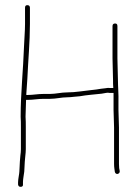

<svg xmlns="http://www.w3.org/2000/svg" viewBox="-20 -697 533 744"><path d="M418 -387C418 -377 418 -367 419 -356H405C400 -357 394 -356 388 -355L371 -353C359 -351 347 -349 334 -348C303 -345 273 -339 241 -339C217 -339 196 -333 174 -333H149C125 -333 109 -329 88 -329H82V-334C83 -352 85 -372 86 -392C89 -461 96 -535 96 -604V-667C96 -674 92 -677 86 -677C80 -677 77 -674 77 -667V-604C77 -576 74 -547 73 -516C70 -427 60 -336 60 -245C61 -231 61 -218 61 -205V-119C61 -110 60 -102 59 -95L57 -71C57 -58 55 -44 55 -32C55 -24 50 -3 50 9V18C51 24 54 27 60 27C66 27 70 24 69 17V8C69 -3 73 -22 74 -32C74 -43 76 -58 76 -70L78 -92C79 -101 80 -110 80 -119V-205C80 -218 80 -231 79 -245C79 -267 81 -288 81 -310H88C109 -310 126 -314 149 -314H174C197 -314 218 -320 241 -320C250 -320 258 -321 267 -322L289 -324C316 -329 348 -331 374 -334L391 -337C396 -338 400 -338 404 -337H420V-271C420 -247 422 -228 422 -203V-62C422 -47 424 -41 425 -31C428 -18 445 -22 444 -34C442 -42 441 -48 441 -62V-203C441 -227 439 -248 439 -271V-304C440 -328 437 -363 437 -388C437 -416 435 -442 435 -471V-596C435 -603 432 -606 426 -606C420 -606 416 -603 416 -596V-471C416 -443 418 -415 418 -387Z"/></svg>

Font: Electronic
Style: ExThn
Weight: 100
Version: Version 1.011